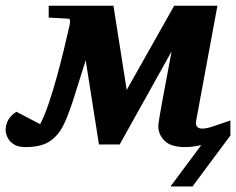

<svg xmlns="http://www.w3.org/2000/svg" viewBox="-76 -508 835 679"><path d="M14.2 12.2Q-13.2 12.2 -28.6 1.5Q-43.9 -9.3 -50 -23.4Q-56.2 -37.6 -56.2 -46.9Q-56.2 -88.4 -18.1 -112.8L65.9 -68.8Q81.1 -97.7 95.7 -140.6Q110.4 -183.6 124 -232.9Q137.7 -282.2 149.2 -329.8Q160.6 -377.4 169.4 -415.5Q175.3 -441.9 166 -441.9L96.2 -445.8V-487.8H325.2L372.1 -189.9L540 -487.8H692.9L618.2 -84Q614.7 -66.9 620.8 -60.1Q627 -53.2 639.2 -53.2Q654.8 -53.2 679 -61.5Q703.1 -69.8 738.8 -82V-28.8Q738.8 -28.8 723.1 -22.7Q707.5 -16.6 683.1 -8.3Q658.7 0 630.9 6.1Q603 12.2 578.1 12.2Q528.8 12.2 506.3 -10Q483.9 -32.2 483.9 -62Q483.9 -69.3 488.5 -97.2Q493.2 -125 500.5 -164.3Q507.8 -203.6 515.9 -246.3Q523.9 -289.1 530.8 -326.2L347.2 2.9H273.9L227.1 -294.9L191.9 -183.1Q172.4 -118.7 153.1 -75.2Q133.8 -31.7 102.3 -9.8Q70.8 12.2 14.2 12.2ZM526.9 151.4 639.6 0V-25.4L717.8 -49.8L738.8 -28.8Q738.8 -28.8 725.3 -10.7Q711.9 7.3 691.9 34.2Q671.9 61 651.9 87.9Q631.8 114.7 618.4 133.1Q605 151.4 605 151.4Q605 151.4 593.3 151.4Q581.5 151.4 565.9 151.4Q550.3 151.4 538.6 151.4Q526.9 151.4 526.9 151.4Z"/></svg>

Font: Charis
Style: Bold Italic
Weight: 700
Italic angle: -11°
Designer: Walt Agee, Miriam Martin, Annie Olsen, Victor Gaultney, Lorna Priest, Alan Ward, Bob Hallissy, Martin Hosken, Sharon Cor
Foundry: SIL Global
Version: Version 7.000